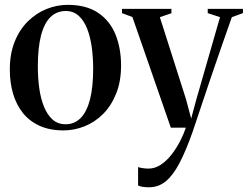

<svg xmlns="http://www.w3.org/2000/svg" viewBox="-20 -540 1048 812"><path d="M21.5 -245.5Q21.5 -313 42.2 -364.2Q63 -415.5 98.2 -450Q133.5 -484.5 177 -502Q220.5 -519.5 266.5 -519.5Q345 -519.5 395 -485.8Q445 -452 468.5 -394Q492 -336 492 -263Q492 -195.5 471.2 -144Q450.5 -92.5 416 -58Q381.5 -23.5 338 -6Q294.5 11.5 248.5 11.5Q190.5 11.5 147.5 -8Q104.5 -27.5 76.8 -62.2Q49 -97 35.2 -144Q21.5 -191 21.5 -245.5ZM257.5 -14.5Q295 -14.5 321 -40.8Q347 -67 360.5 -119Q374 -171 374 -249.5Q374 -296.5 368 -340.5Q362 -384.5 348.5 -418.8Q335 -453 312.8 -473.2Q290.5 -493.5 258.5 -493.5Q220 -493.5 193.5 -467.8Q167 -442 153.5 -390Q140 -338 140 -258.5Q140 -211 146 -167.2Q152 -123.5 166 -89Q180 -54.5 202.2 -34.5Q224.5 -14.5 257.5 -14.5ZM610.5 252Q594 252 582.2 250Q570.5 248 564 244.5V166.5Q571.5 169.5 583.8 171.2Q596 173 608 173Q636 173 660.8 156.2Q685.5 139.5 706 113Q726.5 86.5 741.8 56.8Q757 27 766 0H702.5L540 -468L496 -484.5V-502.5H705V-484L656 -467.5L766.5 -121L788.5 -38.5L809.5 -116.5L910.5 -467.5L858.5 -484.5V-502.5H1007.5V-484.5L960.5 -467.5Q940.5 -411 918.8 -348.8Q897 -286.5 876.5 -226.2Q856 -166 839 -114.8Q822 -63.5 810.2 -28.8Q798.5 6 795 16.5Q766.5 97.5 739 149.8Q711.5 202 680.8 227Q650 252 610.5 252Z"/></svg>

Font: Merriweather 144pt Medium
Style: Regular
Weight: 500
Version: Version 2.100